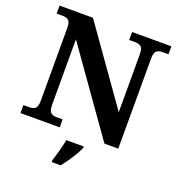

<svg xmlns="http://www.w3.org/2000/svg" viewBox="-162 -846 1112 1199"><g transform="rotate(20 394.0 -246.5)"><path d="M28 0V-53H70Q91 -53 106 -64Q121 -75 121 -118V-600Q121 -640 105.5 -650.5Q90 -661 70 -661H28V-714H250L603 -215V-600Q603 -640 587.5 -650.5Q572 -661 552 -661H510V-714H771V-661H729Q708 -661 693 -650Q678 -639 678 -596V0H586L196 -551V-118Q196 -75 211 -64Q226 -53 247 -53H289V0ZM316 208Q326 178 337.5 136Q349 94 355 61H471V71Q462 92 446 119Q430 146 411.5 172.5Q393 199 376 221H316Z"/></g></svg>

Font: Noto Serif Vithkuqi
Style: Bold
Weight: 700
Version: Version 1.005